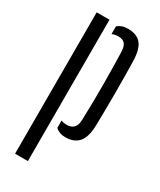

<svg xmlns="http://www.w3.org/2000/svg" viewBox="-204 -674 782 941"><g transform="rotate(30 187.0 -203.5)"><path d="M53.7 200V-600H126.2V200ZM169.9 -55.1Q176.1 -52.2 183.9 -50.6Q191.6 -48.9 200.8 -48.9Q227.4 -48.9 241.1 -63.4Q254.9 -77.9 255.6 -110.2Q257.2 -163.2 258 -212.7Q258.8 -262.2 258.6 -309.2Q258.4 -356.2 257.6 -401.2Q256.8 -446.1 255.6 -489.8Q254.9 -522.5 243.2 -536.8Q231.5 -551.1 204.8 -551.1Q184.9 -551.1 169.9 -543.9V-587.7Q180.8 -597.4 194.8 -602.3Q208.8 -607.2 229 -607.2Q277.6 -607.2 301.8 -578.9Q325.9 -550.7 328.1 -484.7Q329.1 -451.3 329.6 -404.6Q330.2 -357.9 330.2 -306.2Q330.2 -254.4 329.6 -204.7Q329.1 -155.1 328.1 -115.7Q325.9 -50.2 300.2 -21.5Q274.4 7.2 225.8 7.2Q191.9 7.2 169.9 -12.9Z"/></g></svg>

Font: Big Shoulders Stencil Display SC Thin
Style: Regular
Weight: 100
Designer: Patric King
Foundry: XO Type Co
Version: Version 2.001